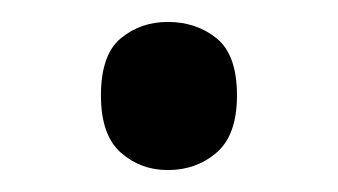

<svg xmlns="http://www.w3.org/2000/svg" viewBox="-20 -440 308 175"><path d="M72 -353Q72 -390 90 -405Q108 -420 133 -420Q159 -420 177.5 -405Q196 -390 196 -353Q196 -317 177.5 -301Q159 -285 133 -285Q108 -285 90 -301Q72 -317 72 -353Z"/></svg>

Font: Noto Sans Osmanya
Style: Regular
Weight: 400
Designer: Monotype Design Team
Foundry: Monotype Imaging Inc.
Version: Version 2.001; ttfautohint (v1.8.4.7-5d5b)